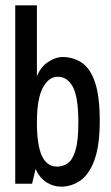

<svg xmlns="http://www.w3.org/2000/svg" viewBox="-20 -687 415 718"><path d="M209 11Q179 11 153.5 -5.5Q128 -22 113 -55L100 0H37V-667H118V-402Q133 -438 161 -456Q189 -474 215 -474Q257 -473 288 -451Q319 -429 336 -377Q353 -325 353 -235Q353 -142 333 -88Q313 -34 280 -11.5Q247 11 209 11ZM194 -64Q216 -64 234 -77Q252 -90 262.5 -125.5Q273 -161 273 -229Q273 -324 252.5 -362Q232 -400 196 -400Q162 -400 140 -358.5Q118 -317 118 -230Q118 -145 136.5 -104.5Q155 -64 194 -64Z"/></svg>

Font: Inconsolata Condensed SemiBold
Style: Regular
Weight: 600
Width: 3
Monospace: yes
Designer: Raph Levien, Cyreal, Brenton Simpson
Foundry: Raph Levien, Cyreal, Google
Version: Version 3.100; ttfautohint (v1.8.4.7-5d5b)